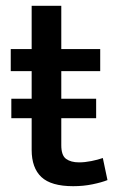

<svg xmlns="http://www.w3.org/2000/svg" viewBox="-20 -641 410 661"><path d="M325 -396H191V-301H311V-234H191V-141Q191 -106 207.5 -94Q224 -82 252 -82Q272 -82 294.5 -86.5Q317 -91 334 -97L350 -21Q330 -13 298.5 -6.5Q267 0 232 0Q156 0 122.5 -31.5Q89 -63 89 -125V-234H19V-301H89V-396H17V-472H89V-621H191V-472H325Z"/></svg>

Font: Mukta Medium
Style: Regular
Weight: 500
Designer: Girish Dalvi and Yashodeep Gholap
Foundry: Ek Type
Version: Version 2.538;PS 1.002;hotconv 16.6.51;makeotf.lib2.5.65220;